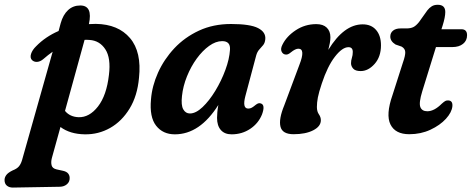

<svg xmlns="http://www.w3.org/2000/svg" viewBox="-98 -566 2025 824"><path d="M88 -312.5Q75 -301.5 61.8 -300.5Q48.5 -299.5 39.5 -308Q30 -317.5 35.2 -334.5Q40.5 -351.5 57 -367.5Q97 -408.5 153.5 -433L162.5 -466.5Q172.5 -502.5 194 -522.5Q215.5 -542.5 246.5 -542.5Q301 -542.5 283.5 -462.5Q298.5 -463.5 313.5 -463.5Q409.5 -462 460 -402.5Q510.5 -343 498.5 -231.5Q491.5 -154.5 458.2 -100Q425 -45.5 374.8 -17Q324.5 11.5 266 10.5Q202 9.5 161.5 -21L124.5 112.5Q120 130 123.5 143.5Q127 157 145 161L172.5 167Q188 170.5 194.5 178.8Q201 187 201 197.5Q201.5 214 189.5 224.5Q177.5 235 159 235.5L-43 239Q-58.5 239 -68.5 230.8Q-78.5 222.5 -78.5 206.5Q-78.5 195.5 -71 185.2Q-63.5 175 -44 165.5Q-25 158 -16.8 148Q-8.5 138 -3.5 121.5L128 -344Q108 -330 88 -312.5ZM239 -63Q285.5 -61.5 322.5 -109Q359.5 -156.5 369.5 -244.5Q378.5 -317 354.2 -354.2Q330 -391.5 287 -394.5Q276 -395.5 265 -395L181 -90Q202 -64.5 239 -63Z M955 -153.5Q941 -100 967.5 -100Q976 -100 983.2 -104.2Q990.5 -108.5 1000 -116.5Q1012 -126 1021.5 -122Q1041.5 -116 1026.5 -75Q1011 -36.5 975.8 -13Q940.5 10.5 896 10.5Q866 10.5 849.8 -8Q833.5 -26.5 833.5 -60Q833.5 -72 834.8 -85.2Q836 -98.5 839 -115.5Q759.5 10.5 652.5 10.5Q601 10.5 572 -26.5Q543 -63.5 550 -139.5Q554.5 -197 580.2 -254.2Q606 -311.5 650.2 -358.8Q694.5 -406 755.8 -434.5Q817 -463 893.5 -463Q975.5 -463 1009.5 -445.5Q1043.5 -428 1040.5 -397.5Q1039 -381.5 1031.2 -372.2Q1023.5 -363 1014.8 -353.5Q1006 -344 1001.5 -328ZM683 -154Q678.5 -114.5 688.5 -96.8Q698.5 -79 717 -79Q742.5 -79 771.2 -106.2Q800 -133.5 826 -176.2Q852 -219 869.2 -265.8Q886.5 -312.5 889 -352Q892 -389.5 855.5 -389.5Q828 -389.5 799.5 -369Q771 -348.5 746.2 -314.5Q721.5 -280.5 704.5 -238.5Q687.5 -196.5 683 -154Z M1127.5 -332Q1116 -333 1110.5 -344.8Q1105 -356.5 1114 -374Q1131.5 -410 1171.2 -436.2Q1211 -462.5 1259.5 -462.5Q1289 -462.5 1304.5 -447.2Q1320 -432 1320 -406Q1320 -394.5 1317.5 -381Q1315 -367.5 1311 -352Q1378 -461.5 1458.5 -461.5Q1495.5 -461.5 1516.2 -437.2Q1537 -413 1537 -371.5Q1537 -322.5 1509.8 -291.8Q1482.5 -261 1450 -261Q1427 -261 1417.8 -271.5Q1408.5 -282 1408.5 -294.5Q1408.5 -306.5 1412.2 -317.8Q1416 -329 1416 -343Q1416 -363.5 1397.5 -363.5Q1371 -363.5 1339.2 -322.5Q1307.5 -281.5 1283 -207.5Q1270.5 -170 1266.2 -147.8Q1262 -125.5 1262 -107Q1262 -87.5 1270.5 -75.5Q1279 -63.5 1279 -50Q1279 -23.5 1246.2 -6.8Q1213.5 10 1162 10Q1114 10 1105.8 -22.2Q1097.5 -54.5 1122 -114L1187 -288Q1214 -357 1182.5 -357Q1169.5 -357 1150 -341Q1137 -330 1127.5 -332Z M1625.5 -366 1599.5 -375Q1577 -389 1577 -409Q1577 -425 1588.8 -434.5Q1600.5 -444 1621 -444H1646Q1664 -444 1675.5 -449.5Q1687 -455 1700 -471L1736 -521.5Q1744.5 -532.5 1755 -539Q1765.5 -545.5 1780.5 -545.5Q1813 -545.5 1813 -514.5Q1813 -492.5 1801.5 -456L1796.5 -440.5H1882Q1906.5 -440.5 1906.5 -415Q1906.5 -391.5 1889.2 -377.8Q1872 -364 1843.5 -364H1773L1714 -173.5Q1699 -124.5 1706 -106.5Q1713 -88.5 1736 -88.5Q1765.5 -88.5 1798 -121Q1808 -130 1813.5 -132.8Q1819 -135.5 1826 -135Q1845.5 -134 1843.5 -110Q1841 -84 1815.8 -56.2Q1790.5 -28.5 1749.2 -9.2Q1708 10 1658.5 10Q1598.5 10 1577.8 -31.8Q1557 -73.5 1586.5 -158L1631 -297Q1642 -328 1641.2 -342.8Q1640.5 -357.5 1625.5 -366Z"/></svg>

Font: Fraunces 72pt SuperSoft SemiBold
Style: Italic
Weight: 600
Italic angle: -16°
Version: Version 1.000;[b76b70a41]